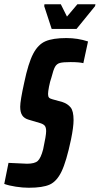

<svg xmlns="http://www.w3.org/2000/svg" viewBox="-48 -875 469 903"><path d="M-28 -10 -8 -109Q64 -105 79 -105Q115 -105 129.5 -118Q144 -131 155 -173Q169 -238 169 -258Q169 -275 163 -283Q157 -291 141 -296L87 -312Q66 -318 56.5 -332.5Q47 -347 47 -373Q47 -401 66 -487Q85 -578 108 -622Q131 -666 166 -681Q201 -696 264 -696Q318 -696 366 -680L344 -578Q324 -583 284 -583Q249 -583 234 -579Q219 -575 211 -561Q203 -547 194 -511Q187 -491 182.5 -467.5Q178 -444 178 -433Q178 -421 182.5 -416Q187 -411 199 -408L246 -395Q270 -387 284 -370Q298 -353 298 -310Q298 -278 286 -219Q264 -115 241.5 -68.5Q219 -22 186 -7Q153 8 87 8Q59 8 26.5 3Q-6 -2 -28 -10ZM195 -739 160 -846 161 -855H238L267 -797L316 -855H401L399 -846L312 -739Z"/></svg>

Font: Saira Ultra Condensed ExtraBold
Style: Italic
Weight: 800
Width: 1
Italic angle: -12°
Designer: Hector Gatti with collaboration of the Omnibus-Type team
Foundry: Omnibus-Type
Version: Version 1.001; ttfautohint (v1.8)